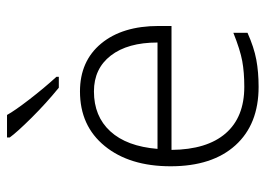

<svg xmlns="http://www.w3.org/2000/svg" viewBox="-126 -626 761 550"><g transform="rotate(-90 255.0 -350.5)"><path d="M281.7 9.3Q174.3 9.3 114.3 -57.1Q54.2 -123.5 54.2 -242.7Q54.2 -360.4 112.1 -431.4Q169.9 -502.4 268.6 -502.4Q355.5 -502.4 405.8 -441.7Q456.1 -380.9 456.1 -276.9V-240.2H101.1Q102.1 -138.7 148.4 -85.2Q194.8 -31.7 281.7 -31.7Q323.7 -31.7 355.7 -37.6Q387.7 -43.5 436.5 -63V-22.5Q395 -3.9 359.6 2.7Q324.2 9.3 281.7 9.3ZM268.6 -462.4Q197.3 -462.4 154.3 -415.5Q111.3 -368.7 104 -280.3H408.7Q408.7 -365.7 371.3 -414.1Q334 -462.4 268.6 -462.4ZM310.5 -563H279.3Q235.4 -598.6 193.6 -640.6Q151.9 -682.6 136.7 -703.6V-711.4H201.2Q212.9 -689.9 245.8 -647.2Q278.8 -604.5 310.5 -569.8Z"/></g></svg>

Font: Bpm'online Open Sans Light
Style: Regular
Weight: 300
Foundry: Ascender Corporation
Version: Version 1.10